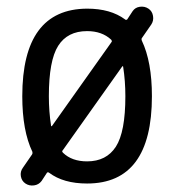

<svg xmlns="http://www.w3.org/2000/svg" viewBox="-20 -557 540 593"><path d="M130.9 -259.8Q130.9 -212.9 137.7 -168.9Q137.7 -167 138.7 -167Q139.6 -167 140.6 -168L324.2 -426.8Q327.1 -429.7 323.2 -434.6Q294.9 -460.9 249 -460.9Q188.5 -460.9 159.7 -415.5Q130.9 -370.1 130.9 -259.8ZM367.2 -259.8Q367.2 -306.6 360.4 -350.6Q360.4 -352.5 358.9 -352.5Q357.4 -352.5 357.4 -351.6L173.8 -92.8Q169.9 -89.8 174.8 -85Q202.1 -58.6 249 -58.6Q308.6 -58.6 337.9 -104Q367.2 -149.4 367.2 -259.8ZM50.8 -39.1 79.1 -80.1Q81.1 -83 80.1 -87.9Q48.8 -153.3 48.8 -259.8Q48.8 -529.3 249 -530.3Q321.3 -530.3 366.2 -497.1Q369.1 -494.1 373 -497.1L389.6 -522.5Q397.5 -534.2 412.1 -536.1Q426.8 -538.1 438.5 -530.3Q450.2 -522.5 452.6 -507.8Q455.1 -493.2 447.3 -481.4L418.9 -440.4Q416 -437.5 418 -431.6Q449.2 -366.2 449.2 -259.8Q449.2 9.8 249 9.8Q175.8 9.8 131.8 -23.4Q127.9 -26.4 125 -23.4L108.4 2Q99.6 13.7 85 15.6Q70.3 17.6 58.6 9.8Q46.9 2 44.4 -12.7Q42 -27.3 50.8 -39.1Z"/></svg>

Font: Rounded-L Mgen+ 2m regular
Style: Regular
Weight: 400
Designer: [Source Han Sans]
Ryoko NISHIZUKA  (kana & ideographs); Paul D. Hunt (Latin, Greek & Cyrillic); Wenlong ZHANG  (bopomofo
Version: Version 1.059.20150602